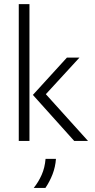

<svg xmlns="http://www.w3.org/2000/svg" viewBox="-20 -687 464 936"><path d="M341.7 0 140.3 -224.3 306.2 -406.2H367.4L203.5 -227.8L409 0ZM71.5 0V-666.7H123.6V0ZM144.4 229.2Q167.4 200.7 183 165.6Q198.6 130.6 202.1 87.5H252.8Q250 126.4 236.5 161.8Q222.9 197.2 201.4 229.2Z"/></svg>

Font: Afacad Flux Light
Style: Regular
Weight: 300
Designer: Kristian Moeller
Foundry: Dicotype
Version: Version 1.100